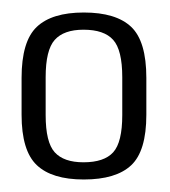

<svg xmlns="http://www.w3.org/2000/svg" viewBox="-20 -701 272 307"><path d="M114 -414Q165.5 -414 189.8 -436.8Q214 -459.5 214 -517.5V-576.5Q214 -635 189.8 -658Q165.5 -681 114 -681Q63 -681 38.8 -658Q14.5 -635 14.5 -576.5V-517.5Q14.5 -460 38.8 -437Q63 -414 114 -414ZM113.5 -441.5Q82 -441.5 67.5 -457.5Q53 -473.5 53 -517V-577.5Q53 -621 67.5 -637.2Q82 -653.5 113.5 -653.5Q146.5 -653.5 161 -637.2Q175.5 -621 175.5 -577.5V-517Q175.5 -473.5 161 -457.5Q146.5 -441.5 113.5 -441.5Z"/></svg>

Font: Anybody Condensed Light
Style: Regular
Weight: 300
Width: 3
Designer: Tyler Finck
Foundry: Etcetera Type Company
Version: Version 1.113;gftools[0.9.25]